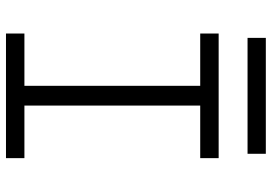

<svg xmlns="http://www.w3.org/2000/svg" viewBox="-150 -736 887 626"><g transform="rotate(90 293.0 -423.5)"><path d="M89.8 0H496.1V-60.1H324.7V-633.3H496.1V-693.4H89.8V-633.3H260.3V-60.1H89.8ZM104 -787.6H481.9V-847.2H104Z"/></g></svg>

Font: Cascadia Mono NF Light
Style: Regular
Weight: 300
Monospace: yes
Designer: Aaron Bell
Foundry: Saja Typeworks
Version: Version 2404.023